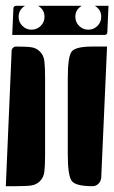

<svg xmlns="http://www.w3.org/2000/svg" viewBox="-20 -650 393 660"><path d="M213 -120V-380Q213 -456 226.5 -473Q240 -490 298 -490H348L328 -40Q327 -27 318.5 -18.5Q310 -10 298 -10Q241 -10 227 -27.5Q213 -45 213 -120ZM0 -10 20 -475Q20 -481 24.5 -485.5Q29 -490 35 -490Q71 -490 88 -487.5Q105 -485 117.5 -472.5Q130 -460 132.5 -440Q135 -420 135 -380V-120Q135 -80 132.5 -60Q130 -40 117.5 -27.5Q105 -15 88 -12.5Q71 -10 35 -10ZM22 -530 26 -620Q26 -630 36 -630H66Q44 -617 44 -592Q44 -574 57 -561Q70 -548 88 -548Q107 -548 120 -561Q133 -574 133 -592Q133 -617 111 -630H261Q239 -617 239 -592Q239 -574 252 -561Q265 -548 284 -548Q302 -548 315 -561Q328 -574 328 -592Q328 -617 306 -630H353L349 -540Q349 -530 339 -530Z"/></svg>

Font: PrimecolorB
Style: Medium
Weight: 500
Designer: gluk
Foundry: gluk
Version: Version 0.672